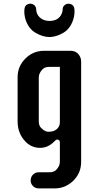

<svg xmlns="http://www.w3.org/2000/svg" viewBox="-20 -798 540 1049"><path d="M423.3 86.9Q423.3 147 380.9 189Q337.4 231.4 278.3 231.4H191.9Q173.3 231.4 160.4 218.8Q147.5 206.1 147.5 187.5Q147.5 168.9 160.4 156Q173.3 143.1 191.9 143.1H249.5Q273.9 143.1 286.1 130.9Q307.1 109.9 307.1 85.9V-20Q307.1 -29.3 302 -32.5Q296.9 -35.6 292 -35.6Q287.1 -35.6 283.2 -31.2L274.9 -23.4Q241.7 9.8 198.7 9.8Q146.5 9.8 111.3 -33.2Q76.2 -75.2 76.2 -134.8V-376Q76.2 -435.5 118.7 -478Q161.1 -520.5 220.7 -520.5H364.7Q403.3 -520.5 418.9 -484.9Q423.3 -474.1 423.3 -461.9ZM191.9 -136.2Q191.9 -111.8 204.1 -99.6Q225.6 -78.1 243.4 -78.1Q261.2 -78.1 271.5 -81.8Q281.7 -85.4 290 -92.3Q307.1 -106.9 307.1 -130.4V-432.6H249.5Q225.6 -432.6 212.9 -419.9Q191.9 -398.9 191.9 -374.5ZM250 -683.6Q299.8 -683.6 317.4 -723.6Q322.3 -734.4 322.3 -747.3Q322.3 -760.3 332 -769Q341.8 -777.8 354 -777.8Q366.2 -777.8 376.7 -769.8Q387.2 -761.7 387.2 -736.3Q387.2 -710.9 378.7 -686.8Q370.1 -662.6 356.9 -646Q343.8 -629.4 327.4 -619.6Q311 -609.9 295.9 -604.5Q271 -595.7 250 -595.7Q212.9 -595.7 172.9 -619.6Q137.7 -640.6 121.1 -686.5Q112.8 -710.9 112.8 -736.3Q112.8 -761.7 123.3 -769.8Q133.8 -777.8 146 -777.8Q158.2 -777.8 168 -769Q177.7 -760.3 177.7 -747.3Q177.7 -734.4 182.6 -723.4Q187.5 -712.4 196.3 -703.6Q217.3 -683.6 250 -683.6Z"/></svg>

Font: Supermercado
Style: Regular
Weight: 400
Designer: James Grieshaber
Foundry: James Grieshaber
Version: Version 1.002